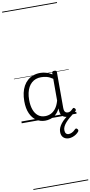

<svg xmlns="http://www.w3.org/2000/svg" viewBox="-194 -1329 1011 2148"><g transform="rotate(-10 311.5 -255.0)"><path d="M265 17Q210 17 166 -12Q122 -41 96.5 -98Q71 -155 71 -238Q71 -288 80.5 -331Q90 -374 109 -408.5Q128 -443 156 -467.5Q184 -492 220.5 -505.5Q257 -519 301 -519Q335 -519 368 -509Q401 -499 434 -479V-495Q434 -506 440.5 -510.5Q447 -515 461 -515Q475 -515 481 -510.5Q487 -506 487 -496V-91Q487 -70 491.5 -56.5Q496 -43 506 -36.5Q516 -30 531 -30Q541 -30 550.5 -33.5Q560 -37 569.5 -44.5Q579 -52 590 -63Q595 -69 601.5 -68.5Q608 -68 614 -61Q621 -55 622 -48Q623 -41 619 -34Q608 -19 592 -7.5Q576 4 558 10.5Q540 17 522 17Q501 17 485.5 11.5Q470 6 458.5 -5.5Q447 -17 441.5 -33.5Q436 -50 435 -72Q435 -76 434.5 -81.5Q434 -87 434 -92Q411 -47 382 -23.5Q353 0 322.5 8.5Q292 17 265 17ZM127 -242Q127 -180 143.5 -133Q160 -86 192.5 -59.5Q225 -33 274 -33Q306 -33 336.5 -46.5Q367 -60 392.5 -92.5Q418 -125 434 -181V-429Q399 -453 367 -461.5Q335 -470 302 -470Q270 -470 243 -460.5Q216 -451 194.5 -432Q173 -413 158 -385.5Q143 -358 135 -322Q127 -286 127 -242ZM491 257Q454 257 430 235Q406 213 406 170Q406 145 416 122Q426 99 443.5 76.5Q461 54 485.5 33Q510 12 540 -10H584V-4Q561 13 538 33Q515 53 496.5 73.5Q478 94 467 115.5Q456 137 456 158Q456 184 467 197Q478 210 498 210Q514 210 534 201Q554 192 574 171Q580 164 587 163.5Q594 163 600 169Q608 176 609.5 184Q611 192 606 200Q593 217 573.5 230Q554 243 532 250Q510 257 491 257ZM0 747H623V757H0ZM0 -20H623V0H0ZM0 -505H623V-500H0ZM0 -1267H623V-1257H0Z"/></g></svg>

Font: Playwrite VN Guides
Style: Regular
Weight: 400
Designer: Veronika Burian, José Scaglione
Foundry: TypeTogether
Version: Version 1.003